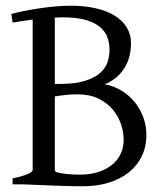

<svg xmlns="http://www.w3.org/2000/svg" viewBox="-20 -650 590 677"><path d="M201.7 -588.9Q194.8 -588.9 187.7 -588.6Q180.7 -588.4 173.3 -587.9V-354H189.9Q245.6 -354 280 -365Q314.5 -376 333.5 -393.1Q352.5 -410.2 359.4 -431.6Q366.2 -453.1 366.2 -474.1Q366.2 -498.5 358.2 -519.5Q350.1 -540.5 331.1 -555.9Q312 -571.3 280.5 -580.1Q249 -588.9 201.7 -588.9ZM253.9 -317.4Q230.5 -317.4 210.7 -315.2Q190.9 -313 173.3 -310.1V-50.8Q173.3 -46.9 177.7 -43.5Q186 -40.5 196.8 -38.8Q207.5 -37.1 218.8 -36.1Q230 -35.2 241.2 -34.7Q252.4 -34.2 262.2 -34.2Q297.4 -34.2 325.7 -43.2Q354 -52.2 374.3 -68.4Q394.5 -84.5 405.3 -107.2Q416 -129.9 416 -157.2Q416 -184.1 406.5 -212.4Q397 -240.7 377.2 -264.2Q357.4 -287.6 326.9 -302.5Q296.4 -317.4 253.9 -317.4ZM496.1 -173.8Q496.1 -132.3 479.7 -98.9Q463.4 -65.4 433.8 -42Q404.3 -18.6 363.3 -5.9Q322.3 6.8 272.9 6.8Q262.2 6.8 247.3 6.6Q232.4 6.3 215.3 5.9Q198.2 5.4 180.2 4.9Q162.1 4.4 145 3.4Q104.5 2 60.1 0H24.4V-21Q57.6 -27.8 76.4 -35.9Q95.2 -43.9 95.2 -50.8V-581.1Q76.7 -578.6 58.8 -575.9Q41 -573.2 24.4 -570.3L20 -600.6Q39.1 -606 64.2 -611.1Q89.4 -616.2 117.2 -620.4Q145 -624.5 173.8 -627.2Q202.6 -629.9 229 -629.9Q277.8 -629.9 317.4 -620.8Q356.9 -611.8 384.5 -594.7Q412.1 -577.6 427 -553.2Q441.9 -528.8 441.9 -498Q441.9 -445.3 417 -407.5Q392.1 -369.6 349.1 -353Q380.4 -347.2 407.2 -331.1Q434.1 -314.9 453.9 -291.3Q473.6 -267.6 484.9 -237.5Q496.1 -207.5 496.1 -173.8Z"/></svg>

Font: Gentium Plus
Style: Regular
Weight: 400
Designer: J. Victor Gaultney, Annie Olsen, Iska Routamaa
Foundry: SIL International
Version: Version 1.510